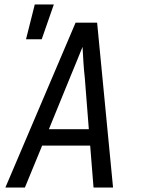

<svg xmlns="http://www.w3.org/2000/svg" viewBox="-20 -836 640 856"><path d="M4 0 317 -735H413L484 0H397L382 -187H168L91 0ZM198 -260H376L358 -490Q354 -524 352 -558Q350 -592 348 -627Q334 -592 320 -558Q306 -524 292 -490ZM96 -661 135 -816H220L166 -661Z"/></svg>

Font: Iosevka Aile
Style: Italic
Weight: 400
Italic angle: -9°
Designer: Belleve Invis
Foundry: Belleve Invis
Version: Version 28.0.1; ttfautohint (v1.8.4)